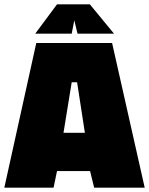

<svg xmlns="http://www.w3.org/2000/svg" viewBox="-25 -869 690 889"><path d="M143 -670H494L645 0H411L392 -77H239L223 0H-5ZM368 -254 332 -488H307L269 -254ZM239 -849H391L503 -713H334L319 -775L307 -713H138Z"/></svg>

Font: Cairo Black
Style: Regular
Weight: 900
Designer: Mohamed Gaber, Accademia di Belle Arti di Urbino and others
Foundry: Kief Type Foundry, Accademia di Belle Arti di Urbino and others
Version: Version 3.011